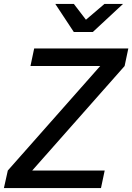

<svg xmlns="http://www.w3.org/2000/svg" viewBox="-27 -963 677 983"><path d="M-7 0 13 -90 486 -625H129L148 -715H630L611 -625L138 -90H509L490 0ZM351 -799 256 -943H351L413 -862L508 -943H603L448 -799Z"/></svg>

Font: Wix Madefor Text Medium
Style: Italic
Weight: 500
Italic angle: -12°
Designer: Dalton Maag Ltd
Foundry: Dalton Maag Ltd
Version: Version 3.100